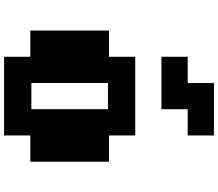

<svg xmlns="http://www.w3.org/2000/svg" viewBox="-82 -958 1040 915"><g transform="rotate(90 437.5 -500.0)"><path d="M250 0V-125H125V-500H250V-625H625V-500H750V-125H625V0ZM375 -130H500V-495H375ZM250 -750V-875H375V-1000H625V-875H500V-750Z"/></g></svg>

Font: Silkscreen
Style: Bold
Weight: 700
Designer: Jason Kottke
Foundry: Jason Kottke
Version: Version 1.001; ttfautohint (v1.8.4.7-5d5b)